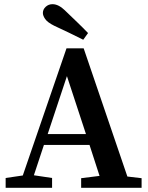

<svg xmlns="http://www.w3.org/2000/svg" viewBox="-20 -898 709 918"><path d="M300 -534 208 -257H391ZM7 0V-47L89 -59L298 -667H380L589 -54L657 -46V0H368V-46L456 -57L408 -205H190L142 -60L229 -47V0ZM401 -740 378 -708Q344 -725 309 -742Q274 -759 239 -775Q207 -791 196 -807Q185 -823 185 -836Q185 -853 198.5 -865.5Q212 -878 231 -878Q246 -878 261.5 -870Q277 -862 299 -840Q325 -815 350.5 -790.5Q376 -766 401 -740Z"/></svg>

Font: Source Serif Pro SemiBold
Style: Regular
Weight: 600
Designer: Frank Grießhammer
Foundry: Adobe Systems Incorporated
Version: Version 3.001;hotconv 1.0.111;makeotfexe 2.5.65597